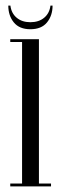

<svg xmlns="http://www.w3.org/2000/svg" viewBox="-20 -663 217 683"><path d="M16.5 0V-10H58.5V-513.5H16.5V-523.5H118.5V-10H161.5V0ZM88 -559Q49 -559 29.2 -583.2Q9.5 -607.5 9.5 -643H17Q20.5 -615.5 39.5 -599.8Q58.5 -584 88 -584Q118 -584 137 -599.8Q156 -615.5 159.5 -643H167Q167 -607.5 147.2 -583.2Q127.5 -559 88 -559Z"/></svg>

Font: Imbue 100pt Light
Style: Regular
Weight: 300
Designer: Tyler Finck
Foundry: Etcetera Type Company
Version: Version 1.102; ttfautohint (v1.8.3)